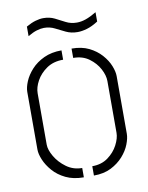

<svg xmlns="http://www.w3.org/2000/svg" viewBox="-77 -712 594 770"><g transform="rotate(-10 220.0 -327.5)"><path d="M279 -577Q253 -577 232 -587Q211 -597 191.5 -607Q172 -617 148 -617Q135 -617 118.5 -612Q102 -607 82 -595V-634Q103 -646 120.5 -651Q138 -656 152 -656Q178 -656 198 -646Q218 -636 238 -625.5Q258 -615 283 -615Q300 -615 319 -621.5Q338 -628 363 -643V-605Q338 -589 317 -583Q296 -577 279 -577ZM202 1Q160 1 129 -14Q98 -29 78 -52Q58 -75 48 -99Q38 -123 38 -141V-376Q38 -394 48 -418Q58 -442 78.5 -464.5Q99 -487 130 -501.5Q161 -516 202 -516V-478Q162 -478 134.5 -459Q107 -440 92.5 -413.5Q78 -387 78 -363V-154Q78 -133 94 -105.5Q110 -78 138 -57.5Q166 -37 202 -37ZM243 1V-37Q281 -37 307.5 -56.5Q334 -76 348 -103Q362 -130 362 -152V-363Q362 -386 348 -412.5Q334 -439 307.5 -458.5Q281 -478 243 -478V-516Q284 -516 313.5 -501.5Q343 -487 363 -464.5Q383 -442 392.5 -418Q402 -394 402 -376V-141Q402 -123 392.5 -98.5Q383 -74 363 -51.5Q343 -29 313.5 -14Q284 1 243 1Z"/></g></svg>

Font: Stick No Bills ExtraLight ExtraLight
Style: Regular
Weight: 250
Version: Version 2.000